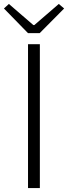

<svg xmlns="http://www.w3.org/2000/svg" viewBox="-52 -953 345 973"><path d="M90 0V-729H150V0ZM90 -785 -32 -910 -7 -933 117 -826H122L246 -933L273 -910L149 -785Z"/></svg>

Font: NotoSansHansLight
Style: Regular
Weight: 300
Designer: Ryoko NISHIZUKA  (kana & ideographs); Paul D. Hunt (Latin, Greek & Cyrillic); Wenlong ZHANG  (bopomofo); Sandoll Communi
Foundry: Adobe Systems Incorporated
Version: Version 1.00;December 8, 2021;FontCreator 13.0.0.2675 64-bit